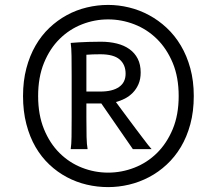

<svg xmlns="http://www.w3.org/2000/svg" viewBox="-20 -745 829 777"><path d="M329.6 -374.5H385.7Q435.5 -374.5 461.9 -393.1Q488.3 -411.6 488.3 -446.8Q488.3 -483.4 464.1 -504.4Q439.9 -525.4 385.7 -525.4Q369.6 -525.4 356 -524.9Q342.3 -524.4 329.6 -523.4ZM517.6 -141.6 390.1 -326.2H329.6V-267.6Q329.6 -221.7 330.3 -190.9Q331.1 -160.2 334.5 -141.6H266.1Q269 -160.2 269.5 -190.9Q270 -221.7 270 -267.6V-438.5Q270 -484.4 269.5 -518.6Q269 -552.7 266.1 -571.3Q280.8 -572.3 299.8 -573.7Q315.9 -574.7 338.1 -575.4Q360.4 -576.2 388.2 -576.2Q423.3 -576.2 452.9 -568.8Q482.4 -561.5 503.9 -546.1Q525.4 -530.8 537.4 -507.3Q549.3 -483.9 549.3 -451.7Q549.3 -424.8 540.5 -404.5Q531.7 -384.3 517.3 -369.6Q502.9 -355 485.1 -345.9Q467.3 -336.9 449.2 -332Q457.5 -320.8 470.2 -303.5Q482.9 -286.1 497.6 -266.6Q512.2 -247.1 527.3 -226.8Q542.5 -206.5 555.7 -189.2Q568.8 -171.9 578.9 -158.9Q588.9 -146 593.3 -141.6ZM417.5 -666.5Q362.8 -666.5 311.8 -646.5Q260.7 -626.5 221.2 -587.4Q181.6 -548.3 158 -490.5Q134.3 -432.6 134.3 -356.4Q134.3 -280.3 158 -222.4Q181.6 -164.6 221.2 -125.5Q260.7 -86.4 311.8 -66.4Q362.8 -46.4 417.5 -46.4Q472.2 -46.4 523.7 -66.4Q575.2 -86.4 615 -125.5Q654.8 -164.6 679 -222.4Q703.1 -280.3 703.1 -356.4Q703.1 -432.6 679 -490.5Q654.8 -548.3 615 -587.4Q575.2 -626.5 523.7 -646.5Q472.2 -666.5 417.5 -666.5ZM417.5 -725.1Q460 -725.1 502.2 -714.8Q544.4 -704.6 583 -683.8Q621.6 -663.1 654.5 -632.3Q687.5 -601.6 711.9 -560.5Q736.3 -519.5 750.2 -468.5Q764.2 -417.5 764.2 -356.4Q764.2 -293.9 750.2 -242.4Q736.3 -190.9 711.9 -150.1Q687.5 -109.4 654.5 -78.9Q621.6 -48.3 583 -28.1Q544.4 -7.8 502.2 2.2Q460 12.2 417.5 12.2Q373.5 12.2 331.1 2.2Q288.6 -7.8 250.5 -28.1Q212.4 -48.3 179.9 -78.9Q147.5 -109.4 123.8 -150.1Q100.1 -190.9 86.7 -242.7Q73.2 -294.4 73.2 -356.4Q73.2 -417.5 86.7 -468.5Q100.1 -519.5 123.8 -560.5Q147.5 -601.6 179.9 -632.3Q212.4 -663.1 250.5 -683.8Q288.6 -704.6 331.3 -714.8Q374 -725.1 417.5 -725.1Z"/></svg>

Font: Andika New Basic
Style: Regular
Weight: 400
Designer: Victor Gaultney, Annie Olsen, Julie Remington, Don Collingsworth, Eric Hays
Foundry: SIL International
Version: Version 5.500; ttfautohint (v1.8.3)